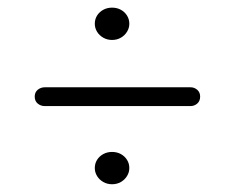

<svg xmlns="http://www.w3.org/2000/svg" viewBox="-20 -590 598 495"><path d="M268.9 -487Q256.5 -487 246.3 -492.8Q236.1 -498.6 230.2 -508.2Q224.4 -517.7 224.4 -528.8Q224.4 -540.4 230.2 -549.8Q236.1 -559.2 246.3 -564.8Q256.5 -570.3 268.9 -570.3Q281.5 -570.3 291.6 -564.8Q301.7 -559.2 307.5 -549.8Q313.4 -540.4 313.4 -528.8Q313.4 -517.7 307.5 -508.2Q301.7 -498.6 291.6 -492.8Q281.5 -487 268.9 -487ZM69.5 -341Q69.5 -352 77.2 -358.5Q85 -365 96 -365H471Q481 -365 488.5 -358.5Q496 -352 496 -341Q496 -329.5 488.5 -323Q481 -316.5 471 -316.5H95.5Q85 -316.5 77.2 -323Q69.5 -329.5 69.5 -341ZM268.9 -115Q256.5 -115 246.3 -120.8Q236.1 -126.6 230.2 -136.2Q224.4 -145.7 224.4 -156.8Q224.4 -168.4 230.2 -177.8Q236.1 -187.2 246.3 -192.8Q256.5 -198.3 268.9 -198.3Q281.5 -198.3 291.6 -192.8Q301.7 -187.2 307.5 -177.8Q313.4 -168.4 313.4 -156.8Q313.4 -145.7 307.5 -136.2Q301.7 -126.6 291.6 -120.8Q281.5 -115 268.9 -115Z"/></svg>

Font: Fraunces 10pt
Style: Regular
Weight: 400
Version: Version 1.000;[b76b70a41]